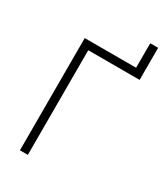

<svg xmlns="http://www.w3.org/2000/svg" viewBox="-210 -958 917 1052"><g transform="rotate(30 248.0 -432.5)"><path d="M95 0V-710H420V-865H470V-662H145V0Z"/></g></svg>

Font: Geist ExtLt
Style: Regular
Weight: 400
Designer: Basement.studio, Andrés Briganti, Mateo Zaragoza
Foundry: Basement.studio, Vercel, Andrés Briganti, Guido Ferreyra, Mateo Zaragoza
Version: Version 1.401